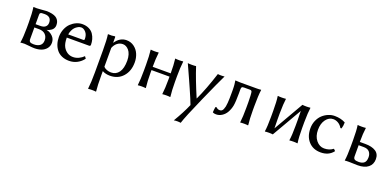

<svg xmlns="http://www.w3.org/2000/svg" viewBox="-8 -1204 4451 2207"><g transform="rotate(20 2217.5 -100.0)"><path d="M228 -254.9H285.2Q327.1 -254.9 348.1 -273.4Q369.1 -292 369.1 -323.2Q369.1 -399.9 286.1 -399.9Q264.2 -399.9 252.9 -398.7Q241.7 -397.5 235.8 -392.3Q230 -387.2 229 -381.6Q228 -376 228 -362.8ZM228 -214.8V-73.2Q228 -46.9 241.9 -38.3Q255.9 -29.8 287.1 -29.8Q334.5 -29.8 362.3 -51.3Q390.1 -72.8 390.1 -115.2Q390.1 -160.6 362.1 -187.7Q334 -214.8 285.2 -214.8ZM309.1 9.8Q283.2 9.8 242.4 4.9Q201.7 0 187 0Q174.8 0 162.4 1Q149.9 2 143.6 2.9L137.2 3.9L136.2 1Q147.9 -71.3 147.9 -179.2V-248Q147.9 -356.9 137.2 -430.2L138.2 -433.1Q174.8 -429.2 225.8 -434.6Q276.9 -439.9 293.9 -439.9Q333.5 -439.9 363.3 -433.1Q393.1 -426.3 410.6 -415.5Q428.2 -404.8 439 -388.9Q449.7 -373 453.4 -357.4Q457 -341.8 457 -323.2Q457 -304.2 448.2 -288.1Q439.5 -272 425.8 -262Q412.1 -252 398.2 -245.8Q384.3 -239.7 371.1 -237.8V-235.8Q412.6 -228.5 445.3 -196.5Q478 -164.6 478 -118.2Q478 -76.2 453.4 -46.4Q428.7 -16.6 391.6 -3.4Q354.5 9.8 309.1 9.8Z M620.6 -272.9H804.7Q818.8 -272.9 818.8 -287.1Q818.8 -339.4 792.2 -369.6Q765.6 -399.9 734.9 -399.9Q726.6 -399.9 715.6 -397Q704.6 -394 689.7 -385Q674.8 -376 661.6 -362.8Q648.4 -349.6 637 -325.9Q625.5 -302.2 620.6 -272.9ZM887.7 -104 905.8 -79.1Q876 -38.6 831.1 -14.4Q786.1 9.8 731.9 9.8Q682.1 9.8 643.1 -7.3Q604 -24.4 579.6 -54.7Q555.2 -85 542.5 -124Q529.8 -163.1 529.8 -209Q529.8 -261.7 548.3 -306.6Q566.9 -351.6 596.7 -379.9Q626.5 -408.2 662.6 -424.1Q698.7 -439.9 734.9 -439.9Q781.7 -439.9 816.9 -422.4Q852.1 -404.8 871.1 -376Q890.1 -347.2 898.9 -315.4Q907.7 -283.7 907.7 -250Q907.7 -232.9 889.6 -232.9H617.7Q617.7 -161.6 639.6 -121.1Q657.7 -88.4 688.2 -67.6Q718.8 -46.9 759.8 -46.9Q796.4 -46.9 831.1 -63.7Q865.7 -80.6 887.7 -104Z M1138.7 -295.9V-66.9Q1153.3 -48.8 1179.4 -39.3Q1205.6 -29.8 1231.9 -29.8Q1292 -29.8 1326.9 -77.9Q1361.8 -126 1361.8 -220.2Q1361.8 -260.7 1351.8 -293Q1341.8 -325.2 1325.4 -344.2Q1309.1 -363.3 1290.3 -373Q1271.5 -382.8 1251.5 -382.8Q1213.9 -382.8 1184.1 -359.9Q1154.3 -336.9 1138.7 -295.9ZM1274.9 -439.9Q1328.6 -439.9 1369.4 -409.4Q1410.2 -378.9 1429.9 -332Q1449.7 -285.2 1449.7 -231Q1449.7 -124.5 1389.9 -57.4Q1330.1 9.8 1231.9 9.8Q1178.7 9.8 1138.7 -12.2V33.2Q1138.7 168.5 1146.5 233.9L1144.5 236.8Q1126 233.9 1097.7 233.9Q1068.8 233.9 1050.8 236.8L1048.8 233.9Q1058.6 156.2 1058.6 33.2V-234.9Q1058.6 -367.7 1048.8 -429.2L1050.8 -432.1Q1096.2 -428.2 1132.8 -436Q1138.7 -436 1138.7 -425.8V-363.8L1139.6 -358.9Q1193.8 -439.9 1274.9 -439.9Z M1880.9 -180.2V-214.8H1660.6V-180.2Q1660.6 -77.6 1669.9 0L1667.5 2.9Q1649.4 0 1620.6 0Q1591.8 0 1573.7 2.9L1571.8 0Q1580.6 -69.8 1580.6 -180.2V-250Q1580.6 -360.4 1571.8 -430.2L1573.7 -433.1Q1592.3 -430.2 1620.6 -430.2Q1649.4 -430.2 1667.5 -433.1L1669.9 -430.2Q1660.6 -354 1660.6 -254.9H1880.9Q1880.9 -357.9 1871.6 -430.2L1873.5 -433.1Q1892.1 -430.2 1920.9 -430.2Q1949.2 -430.2 1967.8 -433.1L1969.7 -430.2Q1960.4 -352.5 1960.4 -250V-180.2Q1960.4 -77.6 1969.7 0L1967.8 2.9Q1949.2 0 1920.9 0Q1891.6 0 1873.5 2.9L1871.6 0Q1880.9 -73.7 1880.9 -180.2Z M2025.4 -433.1Q2040 -430.2 2077.1 -430.2Q2107.9 -430.2 2126.5 -433.1Q2174.3 -285.6 2259.3 -86.9H2261.2Q2327.1 -227.1 2393.1 -433.1Q2406.2 -430.2 2432.1 -430.2Q2460.4 -430.2 2475.1 -433.1Q2433.6 -349.6 2320.8 -95.2Q2208 159.2 2183.1 240.2Q2167.5 236.8 2142.1 236.8Q2116.2 236.8 2099.1 240.2Q2174.8 113.8 2219.2 9.8Q2209.5 -17.1 2190.7 -61.8Q2171.9 -106.4 2146.2 -164.6Q2120.6 -222.7 2102.1 -263.7Q2083.5 -304.7 2056.4 -364.7Q2029.3 -424.8 2025.4 -433.1Z M2873 0Q2844.2 0 2826.2 2.9L2824.2 0Q2833 -69.8 2833 -180.2V-250Q2833 -283.2 2830.8 -325.7Q2828.6 -368.2 2825.2 -376Q2821.3 -383.8 2815.7 -387Q2810.1 -390.1 2799.3 -390.1H2730Q2707.5 -390.1 2701.9 -381.8Q2696.3 -373.5 2696.3 -350.1V-306.2Q2696.3 -200.7 2687.3 -154.3Q2678.2 -107.9 2655.3 -67.9Q2635.3 -33.2 2602.1 -11.7Q2568.8 9.8 2531.2 9.8Q2504.4 9.8 2490.2 1L2489.3 -2Q2490.2 -27.3 2496.1 -65.9L2508.3 -69.8Q2521.5 -58.1 2531.5 -54Q2541.5 -49.8 2556.2 -49.8Q2569.3 -49.8 2579.3 -57.1Q2589.4 -64.5 2595.9 -80.1Q2602.5 -95.7 2606.7 -114.5Q2610.8 -133.3 2612.8 -162.1Q2614.7 -190.9 2615.5 -218Q2616.2 -245.1 2616.2 -283.2V-318.8Q2616.2 -339.8 2615.2 -357.9Q2614.3 -376 2613.3 -384.8Q2612.3 -393.6 2610.1 -408.9Q2607.9 -424.3 2606.9 -430.2L2607.9 -433.1Q2630.9 -430.2 2665 -430.2H2870.1Q2885.3 -430.2 2898.2 -430.9Q2911.1 -431.6 2916.5 -432.6L2921.9 -433.1L2923.3 -430.2Q2913.1 -358.9 2913.1 -230V-180.2Q2913.1 -73.2 2921.9 0L2919.9 2.9Q2901.4 0 2873 0Z M3135.7 -251Q3135.7 -370.1 3126 -430.2L3127.9 -433.1Q3146 -430.2 3175.8 -430.2Q3205.6 -430.2 3223.6 -433.1L3226.1 -430.2Q3217.3 -374 3215.8 -251V-179.2Q3215.8 -101.1 3217.8 -68.8L3427.7 -433.1Q3445.8 -430.2 3476.1 -430.2Q3505.4 -430.2 3523.9 -433.1L3525.9 -430.2Q3517.1 -374 3515.6 -251V-179.2Q3515.6 -66.4 3525.9 0L3523.9 2.9Q3505.4 0 3476.1 0Q3445.8 0 3427.7 2.9L3425.8 0Q3436 -63.5 3436 -179.2V-251Q3436 -327.6 3434.1 -360.8L3223.6 2.9Q3205.6 0 3175.8 0Q3146 0 3127.9 2.9L3126 0Q3135.7 -60.1 3135.7 -179.2Z M3819.3 -399.9Q3766.1 -399.9 3729.7 -351.1Q3693.4 -302.2 3693.4 -224.1Q3693.4 -146 3734.1 -96.4Q3774.9 -46.9 3831.5 -46.9Q3895.5 -46.9 3938.5 -81.1H3942.4L3962.4 -61Q3909.2 9.8 3809.6 9.8Q3716.3 9.8 3660.9 -51.3Q3605.5 -112.3 3605.5 -211.9Q3605.5 -262.7 3624.5 -306.6Q3643.6 -350.6 3674.3 -379.2Q3705.1 -407.7 3743.4 -423.8Q3781.7 -439.9 3821.3 -439.9Q3895.5 -439.9 3951.2 -410.2L3953.6 -407.2Q3953.6 -365.7 3942.4 -332L3929.2 -331.1Q3910.2 -364.3 3880.6 -382.1Q3851.1 -399.9 3819.3 -399.9Z M4348.1 -126Q4348.1 -166 4325.9 -191.9Q4303.7 -217.8 4254.4 -217.8H4193.4V-83Q4193.4 -57.1 4207.5 -47.1Q4221.7 -37.1 4256.3 -37.1Q4276.9 -37.1 4292 -40.8Q4307.1 -44.4 4320.6 -53.7Q4334 -63 4341.1 -81.3Q4348.1 -99.6 4348.1 -126ZM4193.4 -258.8V-257.8H4261.2Q4340.8 -257.8 4387.7 -228Q4434.6 -198.2 4434.6 -133.8Q4434.6 -70.3 4389.2 -33.7Q4343.8 2.9 4261.2 2.9Q4240.2 2.9 4207.3 1.5Q4174.3 0 4153.3 0Q4137.7 0 4125.5 0.7Q4113.3 1.5 4108.9 2L4104.5 2.9L4103.5 0Q4113.3 -60.1 4113.3 -179.2V-250Q4113.3 -370.1 4103.5 -430.2L4104.5 -433.1Q4118.2 -430.2 4153.3 -430.2Q4168.5 -430.2 4180.4 -430.9Q4192.4 -431.6 4196.8 -432.6L4201.2 -433.1L4203.6 -430.2Q4193.4 -363.3 4193.4 -258.8Z"/></g></svg>

Font: Linear Smooth
Style: Regular
Weight: 400
Designer: Philipp H. Poll, Flanker
Foundry: Philipp H. Poll, reworked by Flanker
Version: Version 1.061 | FøM Fix